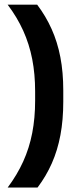

<svg xmlns="http://www.w3.org/2000/svg" viewBox="-20 -696 354 839"><path d="M133.5 -296.5V-256Q133.5 -180.5 120.8 -114.8Q108 -49 81.5 9.5Q55 68 13.5 123.5H144Q181.5 74 206.5 17.5Q231.5 -39 244 -105.5Q256.5 -172 256.5 -251.5V-300.5Q256.5 -380 243.8 -446.2Q231 -512.5 205.5 -569.2Q180 -626 142.5 -675.5H13.5Q55 -620.5 81.5 -561.8Q108 -503 120.8 -437.5Q133.5 -372 133.5 -296.5Z"/></svg>

Font: Anek Malayalam Medium SemiBold
Style: Regular
Weight: 600
Version: Version 1.003